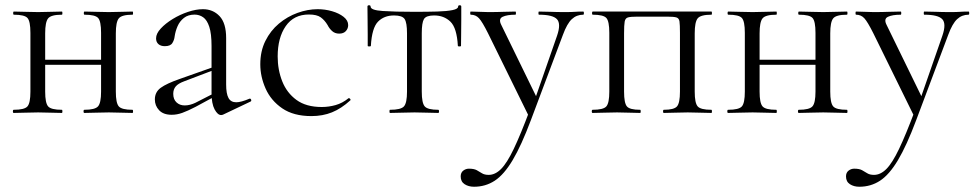

<svg xmlns="http://www.w3.org/2000/svg" viewBox="-20 -430 3711 731"><path d="M122.4 -183.4V-202.6H391.4V-183.4ZM95.8 -81V-305Q95.8 -349 84.6 -361.5Q73.4 -374 33 -374Q30 -374 30 -380Q30 -386 33 -386Q51.6 -386 75.7 -385Q99.8 -384 125.4 -384Q149.2 -384 173.2 -385Q197.2 -386 215.6 -386Q217.6 -386 217.6 -380Q217.6 -374 215.6 -374Q174.4 -374 163.2 -360Q152 -346 152 -303V-81Q152 -38 163.2 -25Q174.4 -12 215.6 -12Q217.6 -12 217.6 -6Q217.6 0 215.6 0Q196.2 0 172.7 -1Q149.2 -2 125.4 -2Q99.7 -2 75.6 -1Q51.5 0 32 0Q29 0 29 -6Q29 -12 32 -12Q73.4 -12 84.6 -25Q95.8 -38 95.8 -81ZM364.8 -81V-305Q364.8 -349 353.6 -361.5Q342.4 -374 302 -374Q299 -374 299 -380Q299 -386 302 -386Q320.6 -386 344.7 -385Q368.8 -384 394.4 -384Q418.2 -384 442.2 -385Q466.2 -386 484.6 -386Q486.6 -386 486.6 -380Q486.6 -374 484.6 -374Q443.4 -374 432.2 -360Q421 -346 421 -303V-81Q421 -38 432.2 -25Q443.4 -12 484.6 -12Q486.6 -12 486.6 -6Q486.6 0 484.6 0Q465.2 0 441.7 -1Q418.2 -2 394.4 -2Q368.8 -2 344.1 -1Q319.5 0 301.1 0Q298 0 298 -6Q298 -12 300.9 -12Q341.6 -12 353.2 -25Q364.8 -38 364.8 -81Z M830.2 6Q826.2 8 821.8 8Q808.6 8 797 -13.6Q785.4 -35.2 785.4 -76.2V-255Q785.4 -302 776.8 -328Q768.2 -354 753.6 -364.2Q739 -374.4 720.8 -374.4Q696.2 -374.4 680.2 -361.7Q664.2 -349 656 -330.1Q647.8 -311.2 645 -291.8Q643.6 -278 636.2 -266.1Q628.8 -254.2 607.6 -254.2Q592.2 -254.2 583.2 -262Q574.2 -269.8 574.2 -284Q574.2 -302 592 -321.3Q609.8 -340.6 637.3 -357.5Q664.8 -374.4 695.6 -384.7Q726.4 -395 752.6 -395Q791 -395 816 -368.5Q841 -342 841 -285V-108Q841 -73.4 849.9 -57Q858.8 -40.6 879.4 -40.6Q897.4 -40.6 929.2 -54Q934 -56 936.1 -50.5Q938.2 -45 933.2 -43ZM633.8 7Q602 7 585.8 -10.3Q569.6 -27.6 569.6 -51.4Q569.6 -79.4 591.9 -95.7Q614.2 -112 664.2 -129.4L795.4 -175.8L797.8 -164.8L681.6 -120.6Q658.6 -112.2 649.1 -101Q639.6 -89.8 639.6 -72.8Q639.6 -51.8 652 -40.2Q664.4 -28.6 683.2 -28.6Q693.6 -28.6 703.9 -31.3Q714.2 -34 723.8 -38.6L809.2 -82.2L811 -70L724.2 -23Q694.4 -7.6 674 -0.3Q653.6 7 633.8 7Z M1165.8 12Q1097.6 12 1054.6 -17.5Q1011.6 -47 991.3 -92.6Q971 -138.2 971 -185.2Q971 -235.2 990.4 -274.2Q1009.8 -313.2 1041.9 -340.1Q1074 -367 1112.8 -381Q1151.6 -395 1189.4 -395Q1217.6 -395 1244.2 -387.3Q1270.8 -379.6 1288.2 -365.9Q1305.6 -352.2 1305.6 -334.4Q1305.6 -321.4 1296.8 -311.7Q1288 -302 1271.4 -302Q1255.2 -302 1244.4 -311.8Q1233.6 -321.6 1227.2 -334.6Q1216.2 -353 1201.3 -363.9Q1186.4 -374.8 1156 -374.8Q1098.6 -374.8 1067.9 -330.6Q1037.2 -286.4 1037.2 -215Q1037.2 -164.2 1054.6 -120.3Q1072 -76.4 1108.8 -49.5Q1145.6 -22.6 1205 -22.6Q1231.8 -22.6 1257.9 -30Q1284 -37.4 1306.6 -55.8Q1309.4 -57.8 1312.9 -53.8Q1316.4 -49.8 1313.6 -47.8Q1279.4 -16.6 1244 -2.3Q1208.6 12 1165.8 12Z M1465 0Q1462.8 0 1462.8 -6Q1462.8 -12 1465 -12Q1506.4 -12 1518 -25Q1529.6 -38 1529.6 -81V-303Q1529.6 -343.6 1520.6 -357.4Q1511.6 -371.2 1480.2 -371.2Q1442.4 -371.2 1419.2 -347.5Q1396 -323.8 1392 -255.4Q1391.8 -253.2 1385.9 -253.2Q1380 -253.2 1380 -255.4Q1380 -269.4 1380 -297.8Q1380 -326.2 1379.5 -356.2Q1379 -386.2 1379 -405Q1379 -410 1385 -410Q1391 -410 1391 -405Q1391 -391.2 1437.1 -388.1Q1483.2 -385 1558 -385Q1607 -385 1644.4 -386.1Q1681.8 -387.2 1703 -391.6Q1724.2 -396 1724.2 -405Q1724.2 -410 1730.2 -410Q1736.2 -410 1736.2 -405Q1736.2 -386.2 1736.2 -356.2Q1736.2 -326.2 1735.7 -297.8Q1735.2 -269.4 1735.2 -255.4Q1735.2 -253.2 1729.3 -253.2Q1723.4 -253.2 1723.2 -255.4Q1719.4 -323.8 1694.9 -347.5Q1670.4 -371.2 1632.8 -371.2Q1602.4 -371.2 1594.1 -357.4Q1585.8 -343.6 1585.8 -303V-81Q1585.8 -38 1597 -25Q1608.2 -12 1648.6 -12Q1651.6 -12 1651.6 -6Q1651.6 0 1648.6 0Q1630 0 1606.5 -1Q1583 -2 1558.4 -2Q1533.6 -2 1509.5 -1Q1485.4 0 1465 0Z M2200.4 -386Q2203.2 -386 2203.2 -380Q2203.2 -374 2200.4 -374Q2175.2 -374 2157 -357Q2138.8 -340 2123.2 -297.4L2001 28Q1965 124 1931.9 179.5Q1898.8 235 1863.6 258Q1828.4 281 1784.8 281Q1763.8 281 1748.9 271.3Q1734 261.6 1734 241.6Q1734 227.2 1743.7 219.7Q1753.4 212.2 1765.2 212.2Q1784.6 212.2 1795 217.9Q1805.4 223.6 1815 229.7Q1824.6 235.8 1840.6 235.8Q1865.4 235.8 1887.8 213.3Q1910.2 190.8 1936 136.9Q1961.8 83 1996.8 -10.2L1996.2 18.4L1838.2 -303Q1816.2 -347 1803.7 -360.5Q1791.2 -374 1772.4 -374Q1770.2 -374 1770.2 -380Q1770.2 -386 1772.4 -386Q1788.4 -386 1805.7 -385Q1823 -384 1839 -384Q1871.8 -384 1896.8 -385Q1921.8 -386 1942.2 -386Q1944.4 -386 1944.4 -380Q1944.4 -374 1942.2 -374Q1910.4 -374 1893.6 -366Q1876.8 -358 1888.6 -335L2026 -53.4L2002.8 -12L2101 -294.4Q2116.4 -339.4 2100.7 -356.7Q2085 -374 2032 -374Q2030 -374 2030 -380Q2030 -386 2032 -386Q2056 -386 2077.5 -385Q2099 -384 2133 -384Q2154.6 -384 2168.1 -385Q2181.6 -386 2200.4 -386Z M2688.6 -12Q2690.6 -12 2690.6 -6Q2690.6 0 2688.6 0Q2669.2 0 2645.7 -1Q2622.2 -2 2598.4 -2Q2573.4 -2 2549.4 -1Q2525.4 0 2507.2 0Q2504.4 0 2504.4 -6Q2504.4 -12 2507.2 -12Q2546.4 -12 2557.6 -25Q2568.8 -38 2568.8 -81V-305Q2568.8 -335.9 2567 -348.3Q2565.2 -360.8 2555.1 -363.7Q2545 -366.6 2521.2 -366.6H2405.4Q2380.7 -366.6 2370.6 -363.6Q2360.6 -360.6 2358.3 -347.7Q2356 -334.8 2356 -303V-81Q2356 -38 2366.7 -25Q2377.3 -12 2417.2 -12Q2419.4 -12 2419.4 -6Q2419.4 0 2417.2 0Q2398.4 0 2375.4 -1Q2352.4 -2 2329.4 -2Q2303.7 -2 2279.6 -1Q2255.5 0 2236 0Q2233 0 2233 -6Q2233 -12 2236 -12Q2277.4 -12 2288.6 -25Q2299.8 -38 2299.8 -81V-305Q2299.8 -349 2288.6 -361.5Q2277.4 -374 2237 -374Q2234 -374 2234 -380Q2234 -386 2237 -386H2688.6Q2690.6 -386 2690.6 -380Q2690.6 -374 2688.6 -374Q2647.4 -374 2636.2 -360Q2625 -346 2625 -303V-81Q2625 -38 2636.2 -25Q2647.4 -12 2688.6 -12Z M2842.4 -183.4V-202.6H3111.4V-183.4ZM2815.8 -81V-305Q2815.8 -349 2804.6 -361.5Q2793.4 -374 2753 -374Q2750 -374 2750 -380Q2750 -386 2753 -386Q2771.6 -386 2795.7 -385Q2819.8 -384 2845.4 -384Q2869.2 -384 2893.2 -385Q2917.2 -386 2935.6 -386Q2937.6 -386 2937.6 -380Q2937.6 -374 2935.6 -374Q2894.4 -374 2883.2 -360Q2872 -346 2872 -303V-81Q2872 -38 2883.2 -25Q2894.4 -12 2935.6 -12Q2937.6 -12 2937.6 -6Q2937.6 0 2935.6 0Q2916.2 0 2892.7 -1Q2869.2 -2 2845.4 -2Q2819.7 -2 2795.6 -1Q2771.5 0 2752 0Q2749 0 2749 -6Q2749 -12 2752 -12Q2793.4 -12 2804.6 -25Q2815.8 -38 2815.8 -81ZM3084.8 -81V-305Q3084.8 -349 3073.6 -361.5Q3062.4 -374 3022 -374Q3019 -374 3019 -380Q3019 -386 3022 -386Q3040.6 -386 3064.7 -385Q3088.8 -384 3114.4 -384Q3138.2 -384 3162.2 -385Q3186.2 -386 3204.6 -386Q3206.6 -386 3206.6 -380Q3206.6 -374 3204.6 -374Q3163.4 -374 3152.2 -360Q3141 -346 3141 -303V-81Q3141 -38 3152.2 -25Q3163.4 -12 3204.6 -12Q3206.6 -12 3206.6 -6Q3206.6 0 3204.6 0Q3185.2 0 3161.7 -1Q3138.2 -2 3114.4 -2Q3088.8 -2 3064.1 -1Q3039.5 0 3021.1 0Q3018 0 3018 -6Q3018 -12 3020.9 -12Q3061.6 -12 3073.2 -25Q3084.8 -38 3084.8 -81Z M3667.4 -386Q3670.2 -386 3670.2 -380Q3670.2 -374 3667.4 -374Q3642.2 -374 3624 -357Q3605.8 -340 3590.2 -297.4L3468 28Q3432 124 3398.9 179.5Q3365.8 235 3330.6 258Q3295.4 281 3251.8 281Q3230.8 281 3215.9 271.3Q3201 261.6 3201 241.6Q3201 227.2 3210.7 219.7Q3220.4 212.2 3232.2 212.2Q3251.6 212.2 3262 217.9Q3272.4 223.6 3282 229.7Q3291.6 235.8 3307.6 235.8Q3332.4 235.8 3354.8 213.3Q3377.2 190.8 3403 136.9Q3428.8 83 3463.8 -10.2L3463.2 18.4L3305.2 -303Q3283.2 -347 3270.7 -360.5Q3258.2 -374 3239.4 -374Q3237.2 -374 3237.2 -380Q3237.2 -386 3239.4 -386Q3255.4 -386 3272.7 -385Q3290 -384 3306 -384Q3338.8 -384 3363.8 -385Q3388.8 -386 3409.2 -386Q3411.4 -386 3411.4 -380Q3411.4 -374 3409.2 -374Q3377.4 -374 3360.6 -366Q3343.8 -358 3355.6 -335L3493 -53.4L3469.8 -12L3568 -294.4Q3583.4 -339.4 3567.7 -356.7Q3552 -374 3499 -374Q3497 -374 3497 -380Q3497 -386 3499 -386Q3523 -386 3544.5 -385Q3566 -384 3600 -384Q3621.6 -384 3635.1 -385Q3648.6 -386 3667.4 -386Z"/></svg>

Font: Cormorant Light
Style: Regular
Weight: 300
Designer: Christian Thalmann (Catharsis Fonts)
Foundry: Catharsis Fonts
Version: Version 4.000